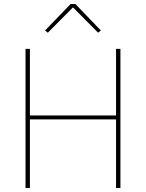

<svg xmlns="http://www.w3.org/2000/svg" viewBox="-20 -943 732 963"><path d="M334 -923H358L486 -790L472 -779L346 -906L220 -779L206 -790ZM562 0V-344H130V0H108V-698H130V-364H562V-698H584V0Z"/></svg>

Font: IBM Plex Sans Thin
Style: Regular
Weight: 100
Designer: Mike Abbink, Paul van der Laan, Pieter van Rosmalen
Foundry: Bold Monday
Version: Version 3.0